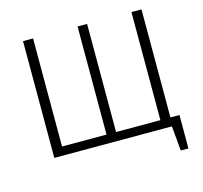

<svg xmlns="http://www.w3.org/2000/svg" viewBox="-116 -814 1148 1088"><g transform="rotate(-15 457.5 -270.0)"><path d="M169 -685V-51H430V-685H486V-51H746V-685H805V-51H858V145H813L800 0H110V-685Z"/></g></svg>

Font: Jldddboxgfspflltxgxzjzlszac
Style: Regular
Weight: 300
Designer: Carrois Corporate & Edenspiekermann
Foundry: Carrois Corporate GbR & Edenspiekermann AG
Version: Version 2.001